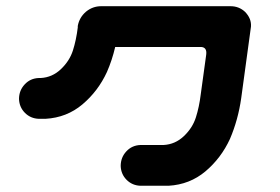

<svg xmlns="http://www.w3.org/2000/svg" viewBox="-20 -598 898 616"><path d="M304.7 -578.1H719.7Q747.1 -578.1 766.6 -559.6Q787.1 -538.1 785.2 -512.7L753.9 -283.2Q744.1 -213.9 717.8 -152.3Q689.5 -90.8 639.2 -48.3Q588.9 -5.9 520.5 -2H430.7Q404.3 -2.9 386.2 -21Q368.2 -39.1 367.2 -65.4Q367.2 -92.8 385.3 -112.3Q403.3 -131.8 430.7 -132.8H504.9Q542 -134.8 569.8 -161.1Q597.7 -187.5 608.4 -221.2Q619.1 -254.9 624 -294.9L641.6 -422.9Q644.5 -446.3 625 -447.3H349.6Q339.8 -405.3 323.2 -367.2Q294.9 -305.7 244.6 -263.2Q194.3 -220.7 126 -216.8H104.5Q78.1 -217.8 60.1 -235.8Q42 -253.9 41 -280.3Q41 -307.6 59.1 -327.1Q77.1 -346.7 104.5 -347.7H110.4Q147.5 -349.6 175.3 -376Q203.1 -402.3 213.9 -436Q224.6 -469.7 229.5 -509.8V-514.6Q234.4 -542 255.9 -560.5Q277.3 -578.1 304.7 -578.1Z"/></svg>

Font: Nico Moji
Style: Regular
Weight: 400
Version: Version 1.02